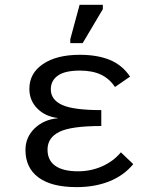

<svg xmlns="http://www.w3.org/2000/svg" viewBox="-20 -765 640 795"><path d="M303.2 -55.7Q356 -55.7 402.6 -76.2Q449.2 -96.7 480.5 -134.3L531.7 -85.4Q492.7 -38.1 432.9 -14.2Q373 9.8 297.4 9.8Q192.9 9.8 139.2 -30.3Q85.4 -70.3 85.4 -144Q85.4 -196.8 123.3 -233.4Q161.1 -270 219.2 -275.4V-276.4Q167 -282.7 134.3 -315.9Q101.6 -349.1 101.6 -397Q101.6 -461.9 158.2 -500Q214.8 -538.1 310.5 -538.1Q382.8 -538.1 434.3 -517.1Q485.8 -496.1 518.6 -447.8L456.1 -404.8Q433.1 -439.5 397.7 -456.1Q362.3 -472.7 311 -472.7Q248.5 -472.7 219.5 -451.9Q190.4 -431.2 190.4 -395Q190.4 -352.1 237.1 -330.6Q283.7 -309.1 399.4 -309.1V-243.2Q274.4 -243.2 225.6 -219Q176.8 -194.8 176.8 -145.5Q176.8 -101.1 209 -78.4Q241.2 -55.7 303.2 -55.7ZM271 -586.4V-602.5L309.6 -745.1H405.8V-727.1L322.3 -586.4Z"/></svg>

Font: Cousine
Style: Regular
Weight: 400
Monospace: yes
Designer: Steve Matteson
Foundry: Ascender Corporation
Version: Version 1.20